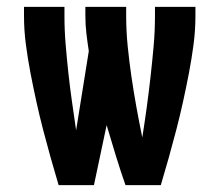

<svg xmlns="http://www.w3.org/2000/svg" viewBox="-20 -540 640 560"><path d="M151 0Q139 -40 127.5 -81Q116 -122 105.5 -162.5Q95 -203 86 -244Q77 -285 69 -326.5Q61 -368 55.5 -410Q50 -452 50 -494V-520H168V-494Q168 -452 171.5 -410Q175 -368 179.5 -326.5Q184 -285 190 -243Q196 -201 202 -160L239 -391Q235 -417 232 -442.5Q229 -468 229 -494V-520H348V-494Q348 -449 352.5 -404.5Q357 -360 363.5 -315.5Q370 -271 378 -227Q386 -183 395 -139Q402 -183 408 -227Q414 -271 419 -315.5Q424 -360 428 -404.5Q432 -449 432 -494V-520H550V-494Q550 -452 544.5 -410Q539 -368 531 -326.5Q523 -285 514 -244Q505 -203 494.5 -162.5Q484 -122 472.5 -81Q461 -40 449 0H346Q331 -43 317.5 -87Q304 -131 291 -175L254 0Z"/></svg>

Font: Iosevka Fixed Extended
Style: Bold
Weight: 700
Width: 7
Monospace: yes
Designer: Belleve Invis
Foundry: Belleve Invis
Version: Version 24.1.1; ttfautohint (v1.8.4)